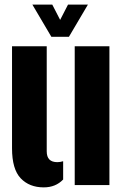

<svg xmlns="http://www.w3.org/2000/svg" viewBox="-20 -800 534 830"><path d="M32 -159V-600H182V-146Q182 -122 193.5 -110.5Q205 -99 228 -99Q239.5 -99 253 -103V-24Q220.5 10 169 10Q107 10 69.5 -29.2Q32 -68.5 32 -159ZM303 0V-600H453V0ZM202 -641 120 -780H206L240 -714L274 -780H360L278 -641Z"/></svg>

Font: Big Shoulders Stencil Display Thin Black
Style: Regular
Weight: 900
Version: Version 2.001